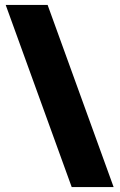

<svg xmlns="http://www.w3.org/2000/svg" viewBox="-20 -744 482 774"><path d="M172 -724 438 10H269L3 -724Z"/></svg>

Font: Noto Sans Gujarati UI Black
Style: Regular
Weight: 900
Designer: Jelle Bosma - Monotype Design Team, Universal Thirst
Foundry: Monotype Imaging Inc.
Version: Version 2.106; ttfautohint (v1.8.4.7-5d5b)